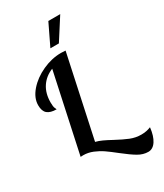

<svg xmlns="http://www.w3.org/2000/svg" viewBox="-295 -1109 1254 1469"><g transform="rotate(-30 331.5 -375.0)"><path d="M396 -1000H501L380 -811H305ZM360 146Q310 106 274.5 81.5Q239 57 197.5 40Q156 23 113 23Q98 23 90 24L239 -669Q172 -642 135.5 -586.5Q99 -531 99 -451Q99 -414 106 -399.5Q113 -385 113 -383Q59 -383 32.5 -405.5Q6 -428 6 -480Q6 -544 58.5 -604.5Q111 -665 193 -702.5Q275 -740 357 -740Q371 -740 397 -738L243 -20Q271 -13 300.5 0.5Q330 14 372 37Q437 72 483 90.5Q529 109 579 109Q624 109 663 93Q655 166 627.5 208Q600 250 559 250Q514 250 470.5 224.5Q427 199 360 146Z"/></g></svg>

Font: Lobster
Style: Regular
Weight: 400
Designer: Impallari Type
Foundry: Impallari Type
Version: Version 2.100